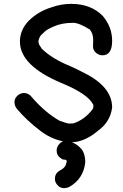

<svg xmlns="http://www.w3.org/2000/svg" viewBox="-20 -725 635 993"><path d="M306 6Q239 -8 184 -52Q120 -101 69 -160Q55 -176 55 -197Q55 -215 69 -229Q83 -243 103 -244Q123 -244 138 -230Q212 -143 289 -100Q329 -86 337 -86Q351 -86 353.5 -86.5Q356 -87 360 -87Q420 -107 461 -163Q463 -171 463 -178Q462 -180 462 -184Q434 -240 297 -296Q83 -386 83 -510Q83 -569 127 -616Q177 -666 246 -687Q296 -705 348 -705Q451 -705 512 -642Q560 -585 560 -514Q560 -439 510 -439Q491 -439 476 -452.5Q461 -466 461 -485L462 -519Q462 -550 445 -572Q389 -607 358 -607Q300 -607 258 -588Q223 -573 212 -562Q208 -559 191 -542Q189 -538 186.5 -534.5Q184 -531 183 -528Q182 -525 181 -522.5Q180 -520 179 -513Q179 -504 180.5 -500.5Q182 -497 182 -495Q193 -478 194 -476.5Q195 -475 195 -474Q249 -421 343 -383Q379 -367 415 -348Q560 -276 560 -169Q550 -94 487 -49Q420 8 352 11Q382 22 404 49Q421 74 421 114Q412 200 338 242Q325 248 312 248Q286 248 271 224Q264 213 264 200Q264 172 288 158L302 149Q304 149 312.5 140Q321 131 321 124Q325 115 325 110Q325 102 318 101Q317 101 309 100.5Q301 100 287 87.5Q273 75 273 53Q273 35 287 19Q295 10 306 6Z"/></svg>

Font: Bad Comic
Style: Regular
Weight: 400
Designer: GGBotNet
Foundry: f0n7
Version: 0.9